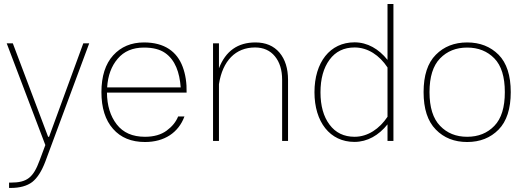

<svg xmlns="http://www.w3.org/2000/svg" viewBox="-20 -698 2598 951"><path d="M204.6 20.5 176.3 96.2C145 181.2 114.7 206.5 32.7 206.5H24.9V232.9H32.7C78.1 232.9 113.8 223.1 139.6 203.6C165 183.6 186.5 149.9 204.6 102.1L421.9 -483.4H392.6L223.1 -20.5H218.3L43.5 -483.4H13.2Z M904.3 -239.3C905.3 -287.1 898.9 -329.6 884.8 -367.2C856.9 -441.9 795.4 -487.8 693.4 -487.8C629.9 -487.8 579.1 -466.3 540.5 -423.8C502 -381.3 482.4 -320.3 482.4 -241.7C482.4 -163.6 501.5 -103 540 -59.6C578.1 -16.1 630.9 5.4 698.2 5.4C794.4 5.4 863.8 -41 893.6 -121.1H862.3C851.6 -94.2 832.5 -70.8 805.2 -50.8C777.8 -30.8 742.2 -20.5 698.2 -20.5C636.2 -20.5 589.8 -41 558.1 -82C526.4 -123 510.3 -175.3 509.8 -239.3ZM510.7 -265.1C514.2 -323.2 531.7 -370.6 563 -407.2C593.8 -443.8 637.2 -462.4 693.4 -462.4C737.3 -462.4 772 -453.6 797.4 -436C848.1 -400.9 869.6 -338.9 875 -265.1Z M1064.5 -281.2C1082.5 -397 1147 -462.9 1243.2 -462.9C1284.7 -462.9 1317.9 -448.2 1341.8 -418.9C1365.7 -389.6 1377.4 -351.1 1377.4 -303.2V0H1406.7V-302.2C1406.7 -358.4 1392.6 -403.8 1364.3 -437.5C1335.4 -471.2 1295.9 -487.8 1245.1 -487.8C1157.7 -487.8 1097.7 -445.3 1064.5 -359.9V-483.4H1035.2V0H1064.5Z M1537.6 -241.2C1537.6 -93.8 1614.3 4.9 1735.4 4.9C1799.8 4.9 1856 -27.8 1899.4 -82V0H1928.7V-678.2H1899.4V-401.4C1856 -455.6 1800.3 -488.3 1735.8 -488.3C1614.3 -488.3 1537.6 -389.2 1537.6 -241.2ZM1567.4 -240.7C1567.4 -308.1 1582.5 -361.8 1612.3 -402.3C1642.1 -442.9 1683.6 -462.9 1736.3 -462.9C1802.2 -462.9 1859.9 -423.8 1899.4 -363.8V-119.6C1859.9 -60.5 1802.2 -20.5 1736.3 -20.5C1683.6 -20.5 1642.1 -40.5 1612.3 -80.6C1582.5 -120.1 1567.4 -173.8 1567.4 -240.7Z M2293.9 -487.8C2230.5 -487.8 2178.7 -467.3 2138.7 -426.8C2098.1 -386.2 2078.1 -324.2 2078.1 -241.7C2078.1 -159.2 2098.1 -97.2 2138.7 -56.2C2178.7 -15.1 2230.5 5.4 2293.9 5.4C2357.4 5.4 2409.2 -15.1 2449.7 -56.2C2489.7 -97.2 2509.8 -159.2 2509.8 -241.7C2509.8 -324.2 2489.7 -386.2 2449.7 -426.8C2409.2 -467.3 2357.4 -487.8 2293.9 -487.8ZM2293.9 -462.4C2349.1 -462.4 2394 -444.3 2428.7 -408.7C2463.4 -373 2480.5 -317.4 2480.5 -241.7C2480.5 -166 2463.4 -110.4 2428.7 -74.7C2394 -38.6 2349.1 -20.5 2293.9 -20.5C2238.8 -20.5 2194.3 -38.6 2159.7 -74.7C2125 -110.4 2107.4 -166 2107.4 -241.7C2107.4 -317.4 2125 -373 2159.7 -408.7C2194.3 -444.3 2238.8 -462.4 2293.9 -462.4Z"/></svg>

Font: Estedad Thin
Style: Regular
Weight: 100
Designer: Amin Abedi
Version: Version 7.3